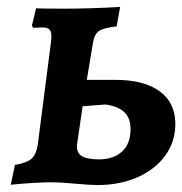

<svg xmlns="http://www.w3.org/2000/svg" viewBox="-20 -525 525 553"><path d="M196 4Q152 0 129 0Q85 0 11 7L23 -50Q58 -56 71.5 -68.5Q85 -81 89 -110L127 -405Q128 -411 128 -421Q128 -435 122 -440.5Q116 -446 102 -446L75 -445L72 -452L84 -501Q110 -500 162 -500Q238 -500 326 -505L316 -449Q279 -445 265.5 -436Q252 -427 248 -403L230 -295H312Q395 -295 440 -262Q485 -229 485 -168Q485 -117 456 -77Q427 -37 376 -14.5Q325 8 261 8Q240 8 196 4ZM356 -153Q356 -185 338 -202Q320 -219 284 -224L218 -219L202 -110Q199 -87 214 -76.5Q229 -66 265 -66Q307 -66 331.5 -88.5Q356 -111 356 -153Z"/></svg>

Font: Alegreya SC
Style: Bold Italic
Weight: 700
Italic angle: -7°
Designer: Juan Pablo del Peral
Foundry: Huerta Tipografica
Version: Version 2.007; ttfautohint (v1.6)